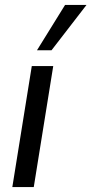

<svg xmlns="http://www.w3.org/2000/svg" viewBox="-20 -759 371 779"><path d="M30 0 109 -491H196L117 0ZM130 -555 244 -739H331L189 -555Z"/></svg>

Font: Nunito Sans 10pt Condensed Medium
Style: Italic
Weight: 500
Width: 3
Italic angle: -9°
Designer: Vernon Adams
Foundry: Vernon Adams
Version: Version 3.101;gftools[0.9.27]